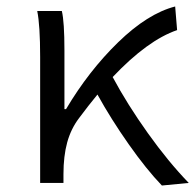

<svg xmlns="http://www.w3.org/2000/svg" viewBox="-20 -565 605 593"><path d="M95 -531H171Q179 -498 179 -409V-228H184Q254 -346 345 -434.5Q436 -523 521 -545L527 -472Q436 -441 328 -327Q373 -243 436.5 -154Q500 -65 563 0L480 8Q432 -42 377.5 -119.5Q323 -197 281 -273Q253 -239 224 -200Q199 -167 187.5 -125Q176 -83 176 -27V0H104V-389Q104 -487 95 -531Z"/></svg>

Font: Nebula Sans Book
Style: Regular
Weight: 400
Designer: Paul D. Hunt for Adobe (as Source Sans)
Foundry: Nebula Entertainment & Broadcasting LLC
Version: Version 1.010